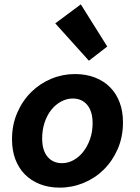

<svg xmlns="http://www.w3.org/2000/svg" viewBox="-20 -847 640 879"><path d="M254 12Q203 12 162.5 -4Q122 -20 93.5 -49Q65 -78 50 -118.5Q35 -159 35 -209Q35 -276 59 -331Q83 -386 123 -425.5Q163 -465 215 -486.5Q267 -508 323 -508Q374 -508 415 -492Q456 -476 484.5 -447Q513 -418 528 -377.5Q543 -337 543 -287Q543 -220 519 -165Q495 -110 455 -70.5Q415 -31 362.5 -9.5Q310 12 254 12ZM264 -100Q291 -100 316 -113.5Q341 -127 360.5 -151.5Q380 -176 392 -209.5Q404 -243 404 -283Q404 -337 379.5 -366.5Q355 -396 313 -396Q286 -396 260.5 -382.5Q235 -369 215.5 -345Q196 -321 184.5 -287Q173 -253 173 -213Q173 -159 197.5 -129.5Q222 -100 264 -100ZM387 -569 233 -740 350 -827 471 -634Z"/></svg>

Font: Source Code Pro
Style: Bold Italic
Weight: 700
Italic angle: -11°
Monospace: yes
Designer: Paul D. Hunt, Teo Tuominen
Foundry: Adobe Systems Incorporated
Version: Version 1.050;PS 1.000;hotconv 16.6.51;makeotf.lib2.5.65220